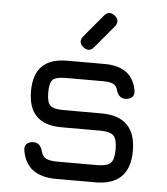

<svg xmlns="http://www.w3.org/2000/svg" viewBox="-51 -753 694 799"><g transform="rotate(5 295.5 -353.5)"><path d="M278 -556Q254 -576 274 -601L352 -694Q372 -718 397 -698Q421 -678 401 -653L323 -560Q303 -536 278 -556ZM213 0Q89 0 71 -106Q68 -124 78 -134Q88 -144 106 -144Q135 -144 144 -109Q149 -88 164.5 -80Q180 -72 213 -72H377Q419 -72 434 -86.5Q449 -101 449 -144Q449 -187 434 -201.5Q419 -216 377 -216H216Q77 -216 77 -355Q77 -494 216 -494H372Q488 -494 506 -395Q509 -377 499 -367Q489 -357 471 -357Q442 -357 433 -391Q428 -409 414 -415.5Q400 -422 372 -422H216Q176 -422 162.5 -409Q149 -396 149 -355Q149 -316 162.5 -302Q176 -288 216 -288H377Q521 -288 521 -144Q521 0 377 0Z"/></g></svg>

Font: Jura SemiBold
Style: Regular
Weight: 600
Designer: Daniel Johnson, Alexei Vanyashin
Foundry: Daniel Johnson
Version: Version 5.103